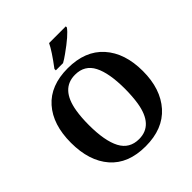

<svg xmlns="http://www.w3.org/2000/svg" viewBox="-246 -1100 1278 1278"><g transform="rotate(-45 393.5 -460.5)"><path d="M223.1 -357.9Q223.1 -209 263.7 -131.8Q304.2 -55.2 394 -55.2Q526.4 -55.2 554.7 -230Q563.5 -286.1 564 -357.9Q564 -506.8 524.4 -583.5Q484.9 -660.2 395 -660.2Q261.2 -660.2 232.4 -485.8Q223.1 -429.7 223.1 -357.9ZM55.2 -358.9Q55.2 -529.8 141.6 -627.4Q228 -725.1 391.1 -725.1Q554.7 -725.1 643.6 -626Q731.9 -526.9 731.9 -357.9Q731.9 -189.5 643.1 -89.8Q554.2 9.8 390.6 9.8Q227.1 9.8 141.1 -88.9Q55.2 -187.5 55.2 -358.9ZM579.1 -931.2V-920.9Q549.8 -878.9 445.3 -804.7Q417 -784.2 393.1 -771H325.2V-784.2Q397.5 -879.9 421.9 -931.2Z"/></g></svg>

Font: DroidSerif-Bold
Style: Bold
Weight: 700
Foundry: Ascender Corporation
Version: Version 1.00 build 112